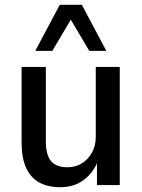

<svg xmlns="http://www.w3.org/2000/svg" viewBox="-20 -771 591 800"><path d="M231 9Q179 9 143 -11Q107 -31 88.5 -72.5Q70 -114 70 -177V-492H171V-182Q171 -145 180.5 -120.5Q190 -96 210.5 -85Q231 -74 260 -74Q294 -74 320.5 -90Q347 -106 363 -135Q379 -164 379 -201V-492H479V0H384V-100H388Q368 -50 328 -20.5Q288 9 231 9ZM127 -559 229 -751H321L423 -559H352L275 -689L198 -559Z"/></svg>

Font: Nunito Sans 10pt SemiCondensed SemiBold
Style: Regular
Weight: 600
Width: 4
Designer: Vernon Adams
Foundry: Vernon Adams
Version: Version 3.101;gftools[0.9.27]